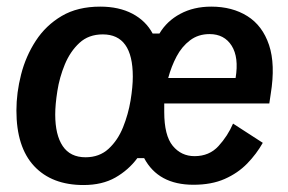

<svg xmlns="http://www.w3.org/2000/svg" viewBox="-20 -532 848 565"><path d="M225.8 12.5Q132.5 12.5 80.4 -43.3Q28.3 -99.2 28.3 -206.7Q28.3 -259.2 42.1 -312.9Q55.8 -366.7 85.4 -412.1Q115 -457.5 161.7 -485Q208.3 -512.5 275 -512.5Q330 -512.5 369.6 -491.7Q409.2 -470.8 429.2 -433.3H449.2Q470.8 -470 510.4 -491.2Q550 -512.5 601.7 -512.5Q663.3 -512.5 707.9 -484.6Q752.5 -456.7 771.7 -399.6Q790.8 -342.5 776.7 -255.8L772.5 -227.5H463.3Q463.3 -215 463.3 -202.5Q463.3 -133.3 488.3 -102.9Q513.3 -72.5 552.5 -72.5Q595.8 -72.5 622.9 -102.1Q650 -131.7 665.8 -168.3L753.3 -111.7Q735 -79.2 707.5 -50.8Q680 -22.5 641.2 -5.4Q602.5 11.7 549.2 11.7Q445.8 11.7 404.2 -66.7H384.2Q358.3 -31.7 319.6 -9.6Q280.8 12.5 225.8 12.5ZM596.7 -431.7Q563.3 -431.7 539.2 -413.3Q515 -395 499.6 -365.8Q484.2 -336.7 475 -302.5H673.3Q683.3 -363.3 661.7 -397.5Q640 -431.7 596.7 -431.7ZM231.7 -69.2Q272.5 -69.2 299.6 -94.2Q326.7 -119.2 342.1 -157.5Q357.5 -195.8 364.2 -236.2Q370.8 -276.7 370.8 -306.7Q370.8 -430.8 282.5 -430.8Q240.8 -430.8 213.8 -405.8Q186.7 -380.8 170.8 -342.5Q155 -304.2 148.8 -264.2Q142.5 -224.2 142.5 -195Q142.5 -135 164.6 -102.1Q186.7 -69.2 231.7 -69.2Z"/></svg>

Font: Familjen Grotesk Medium
Style: Italic
Weight: 500
Italic angle: -9.46201°
Designer: Anders Wikstroem, Jonas Baeckman, Matilda Gysing, Kristian Moeller
Foundry: Familjen STHLM AB
Version: Version 2.002; ttfautohint (v1.8.4.7-5d5b)